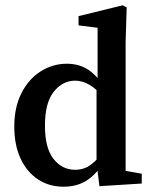

<svg xmlns="http://www.w3.org/2000/svg" viewBox="-20 -694 573 726"><path d="M220 12Q166 12 124 -15.5Q82 -43 58 -94Q34 -145 34 -216Q34 -288 61 -341.5Q88 -395 133.5 -424Q179 -453 233 -453Q274 -453 306 -435Q338 -417 367 -376H386L377 -323Q343 -359 317 -374Q291 -389 264 -389Q217 -389 183.5 -347.5Q150 -306 150 -218Q150 -134 182.5 -93Q215 -52 264 -52Q298 -52 324 -71.5Q350 -91 377 -128L386 -74H368Q340 -31 304.5 -9.5Q269 12 220 12ZM356 10 345 -78V-365L349 -376V-589L277 -598V-633L444 -674L459 -666L455 -536V-48L516 -37V0Z"/></svg>

Font: Lisu Bosa
Style: Bold
Weight: 700
Designer: David Morse, Annie Olsen, Victor Gaultney, Frank Grießhammer (Latin)
Foundry: SIL International
Version: Version 2.000